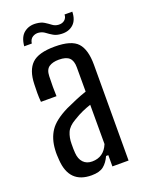

<svg xmlns="http://www.w3.org/2000/svg" viewBox="-141 -807 670 882"><g transform="rotate(-20 194.0 -365.5)"><path d="M151 6Q42 6 34 -111Q33 -124 32.5 -136.5Q32 -149 33 -162Q36 -215 61 -252.5Q86 -290 151 -322Q175 -333 202 -344.5Q229 -356 256 -365V-484Q256 -516 240.5 -530.5Q225 -545 190 -545Q160 -545 142 -533Q124 -521 123 -489Q122 -467 122 -436.5Q122 -406 123 -391H47Q45 -412 45 -435Q45 -458 46 -478Q48 -545 80.5 -576.5Q113 -608 193 -608Q274 -608 304 -575Q334 -542 334 -468L333 0H254V-55H243Q230 -26 210 -10Q190 6 151 6ZM175 -53Q232 -53 255 -109V-301Q234 -294 213.5 -285Q193 -276 167 -260Q134 -241 123.5 -216.5Q113 -192 113 -161Q113 -147 113 -137Q113 -127 114 -117Q116 -87 132 -70Q148 -53 175 -53ZM62 -657Q66 -702 90.5 -721Q115 -740 149 -737Q173 -735 188 -725.5Q203 -716 215.5 -706.5Q228 -697 245 -696Q263 -695 274.5 -705Q286 -715 286 -731H324Q323 -690 300.5 -670Q278 -650 243 -652Q220 -653 204.5 -662Q189 -671 176 -681Q163 -691 146 -693Q130 -695 116 -686.5Q102 -678 99 -657Z"/></g></svg>

Font: Big Shoulders Text
Style: Regular
Weight: 400
Designer: Patric King
Foundry: XO Type Co
Version: Version 1.000; ttfautohint (v1.8.2)